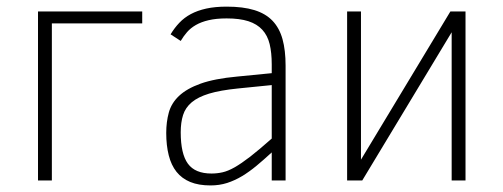

<svg xmlns="http://www.w3.org/2000/svg" viewBox="-20 -547 1526 582"><path d="M95.2 -512.2H411.1V-476.1H137.2V0H95.2Z M803.7 0V-85Q779.8 -63 757.8 -44.7Q735.8 -26.4 713.9 -13.2Q691.9 0 668.5 7.6Q645 15.1 618.2 15.1Q582 15.1 556.6 4.6Q531.2 -5.9 515.1 -26.1Q499 -46.4 491.5 -76.2Q483.9 -106 483.9 -144Q483.9 -177.2 491.7 -205.8Q499.5 -234.4 522.7 -256.3Q545.9 -278.3 588.1 -293.5Q630.4 -308.6 698.7 -314.9L803.7 -325.2V-352.1Q803.7 -387.2 797.4 -413.3Q791 -439.5 775.1 -456.8Q759.3 -474.1 732.9 -482.7Q706.5 -491.2 667 -491.2Q635.3 -491.2 612.5 -485.8Q589.8 -480.5 573.7 -471.2Q557.6 -461.9 546.9 -449.5Q536.1 -437 527.8 -422.9L497.1 -442.9Q508.8 -462.4 523.7 -478Q538.6 -493.7 558.6 -504.4Q578.6 -515.1 605.2 -521Q631.8 -526.9 667 -526.9Q716.8 -526.9 751 -516.4Q785.2 -505.9 806.2 -483.9Q827.1 -461.9 836.4 -428.2Q845.7 -394.5 845.7 -348.1V0ZM803.7 -289.1 701.2 -278.8Q647.5 -273.4 613.8 -263.2Q580.1 -252.9 561 -236.8Q542 -220.7 534.9 -198.2Q527.8 -175.8 527.8 -146Q527.8 -80.6 549.6 -50.8Q571.3 -21 621.1 -21Q638.2 -21 654.5 -24.7Q670.9 -28.3 691.2 -39.8Q711.4 -51.3 738.3 -72Q765.1 -92.8 803.7 -127Z M1078.1 0H1032.2V-512.2H1074.2V-63L1345.2 -512.2H1391.1V0H1349.1V-449.2Z"/></svg>

Font: Clear Sans Thin
Style: Regular
Weight: 250
Foundry: Intel Corporation
Version: Version 1.00